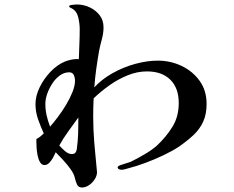

<svg xmlns="http://www.w3.org/2000/svg" viewBox="-20 -791 1040 855"><path d="M329 -268Q307 -237 284.5 -206.5Q262 -176 244 -143Q254 -132 269 -118.5Q284 -105 300 -105Q311 -105 316 -111.5Q321 -118 322 -127Q327 -162 328 -198Q329 -234 329 -268ZM314 -432Q314 -445 308.5 -457Q303 -469 288 -469Q266 -469 246.5 -455Q227 -441 212.5 -418.5Q198 -396 190 -372.5Q182 -349 182 -329Q182 -302 187.5 -277.5Q193 -253 203 -227Q218 -244 237 -269Q256 -294 273.5 -323Q291 -352 302.5 -380.5Q314 -409 314 -432ZM900 -328Q900 -282 884.5 -248.5Q869 -215 841 -189Q813 -163 777 -138Q750 -120 709.5 -100.5Q669 -81 627 -65.5Q585 -50 553 -42Q546 -40 537 -37.5Q528 -35 521 -35Q516 -35 510 -37.5Q504 -40 504 -46Q504 -51 516 -55.5Q528 -60 542 -64Q556 -68 561 -70Q588 -83 621.5 -102.5Q655 -122 677 -141Q720 -181 748 -226.5Q776 -272 776 -332Q776 -399 738.5 -436Q701 -473 635 -473Q591 -473 548 -455.5Q505 -438 466.5 -410.5Q428 -383 397 -353Q396 -333 395.5 -312.5Q395 -292 395 -272Q395 -213 400 -153.5Q405 -94 411 -35Q411 -32 411.5 -29.5Q412 -27 412 -24Q412 -9 402 7Q392 23 376.5 33.5Q361 44 345 44Q329 44 323 30.5Q317 17 314 4Q310 -16 294.5 -37.5Q279 -59 260.5 -79Q242 -99 228 -113Q224 -104 217 -90.5Q210 -77 200 -66.5Q190 -56 178 -56Q166 -56 158.5 -68.5Q151 -81 147.5 -98.5Q144 -116 143 -132.5Q142 -149 142 -157Q142 -161 142 -164.5Q142 -168 142 -172Q151 -176 159.5 -183Q168 -190 175 -197Q161 -227 149.5 -260Q138 -293 138 -327Q138 -364 156.5 -402Q175 -440 204.5 -471Q234 -502 267 -516Q296 -528 324 -528Q329 -528 331 -527Q332 -561 333.5 -594.5Q335 -628 335 -662Q335 -685 328.5 -713.5Q322 -742 299 -754Q296 -756 292 -757.5Q288 -759 288 -763Q288 -767 295.5 -768.5Q303 -770 312 -770.5Q321 -771 323 -771Q352 -771 379 -758.5Q406 -746 423.5 -723.5Q441 -701 441 -669Q441 -643 433.5 -616Q426 -589 421 -563Q414 -523 408.5 -483Q403 -443 400 -402Q433 -438 481 -465Q529 -492 582 -506.5Q635 -521 683 -521Q739 -521 788.5 -497.5Q838 -474 869 -431Q900 -388 900 -328Z"/></svg>

Font: Kaisei HarunoUmi Medium
Style: Regular
Weight: 500
Designer: Font-Kai, 金井和夫
Foundry: KAZUO KANAI
Version: Version 5.003